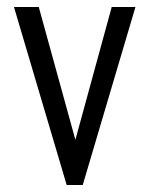

<svg xmlns="http://www.w3.org/2000/svg" viewBox="-20 -530 428 550"><path d="M171 0 20 -510H91L211 -75H181L300 -510H368L217 0Z"/></svg>

Font: Instrument Sans Condensed
Style: Regular
Weight: 400
Width: 3
Designer: Rodrigo Fuenzalida
Foundry: fragTYPE
Version: Version 1.000;gftools[0.9.28]